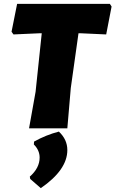

<svg xmlns="http://www.w3.org/2000/svg" viewBox="-20 -667 600 998"><path d="M551 -647 560 -633 532 -488 401 -494H388L348 -210L330 0H131L165 -190L197 -494H184L50 -488L40 -502L69 -647ZM286 17Q330 58 330 113Q330 216 192 311L137 263L135 251Q186 206 186 152Q186 114 156 84L157 69Q220 34 286 17Z"/></svg>

Font: Alegreya Sans SC Black
Style: Italic
Weight: 900
Italic angle: -7°
Designer: Juan Pablo del Peral
Foundry: Huerta Tipografica
Version: Version 2.007